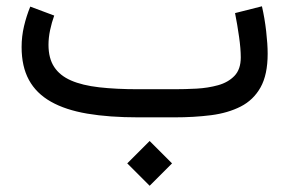

<svg xmlns="http://www.w3.org/2000/svg" viewBox="-20 -371 915 607"><path d="M453.1 74.7 382.3 145.5 453.1 216.3 523.9 145.5ZM531.2 0Q593.8 0 647.2 -6.8Q700.7 -13.7 741 -34.2Q781.2 -54.7 803.7 -94.7Q826.2 -134.8 826.2 -201.2Q826.2 -231.4 821.5 -272.2Q816.9 -313 808.1 -351.1L723.1 -329.6Q730.5 -292.5 735.8 -254.6Q741.2 -216.8 741.2 -189.5Q741.2 -151.9 721.2 -131.1Q701.2 -110.4 669.4 -101.6Q637.7 -92.8 601.3 -90.8Q564.9 -88.9 531.7 -88.9H417.5Q346.7 -88.9 293.5 -95Q240.2 -101.1 204.8 -116.5Q169.4 -131.8 151.4 -159.2Q133.3 -186.5 133.3 -229.5Q133.3 -251.5 138.4 -275.9Q143.6 -300.3 151.4 -321.8L75.7 -350.1Q63.5 -320.3 55.9 -288.1Q48.3 -255.9 48.3 -222.2Q48.3 -160.6 71.5 -118.2Q94.7 -75.7 140.9 -49.6Q187 -23.4 256.1 -11.7Q325.2 0 417.5 0Z"/></svg>

Font: Vazirmatn NL
Style: Regular
Weight: 400
Designer: Saber Rastikerdar
Foundry: Saber Rastikerdar
Version: Version 33.003